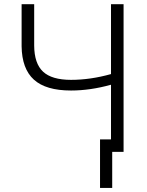

<svg xmlns="http://www.w3.org/2000/svg" viewBox="-20 -731 706 924"><path d="M574.7 -710.9V0H514.2V-323.2Q414.1 -295.4 321.8 -295.4Q200.7 -295.4 143.1 -347.7Q85.4 -399.9 84 -508.3V-710.9H144.5V-511.7Q145 -425.3 187.3 -386Q229.5 -346.7 321.8 -346.7Q415 -346.7 514.2 -374.5V-710.9ZM520 173.3H461.4V-60.1H520Z"/></svg>

Font: RobotoInd Light
Style: Regular
Weight: 300
Designer: Google
Version: Version 2.001151; 2014